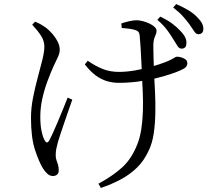

<svg xmlns="http://www.w3.org/2000/svg" viewBox="-20 -851 1040 948"><path d="M874 -611Q863 -612 854 -627.5Q845 -643 832 -663Q820 -683 803 -705.5Q786 -728 757 -753L771 -769Q807 -752 831 -734Q855 -716 872 -697Q889 -679 895.5 -664Q902 -649 900 -634Q900 -622 892.5 -616Q885 -610 874 -611ZM466 56Q533 20 580.5 -22Q628 -64 657 -136Q671 -170 677.5 -212.5Q684 -255 685.5 -301.5Q687 -348 685 -393Q683 -438 681 -475Q680 -506 678 -545.5Q676 -585 674 -619.5Q672 -654 670 -671Q669 -687 663.5 -693.5Q658 -700 647 -703Q635 -707 616 -709.5Q597 -712 581 -713L579 -735Q595 -741 617 -746Q639 -751 653 -751Q672 -751 695.5 -743.5Q719 -736 736 -724Q753 -712 753 -699Q753 -687 745.5 -671.5Q738 -656 737 -629Q737 -614 737.5 -589.5Q738 -565 739 -538Q740 -511 741 -483Q743 -444 745.5 -394.5Q748 -345 747 -292.5Q746 -240 739 -192Q732 -144 714 -107Q691 -57 656 -23Q621 11 576 35Q531 59 478 77ZM241 18Q226 18 214.5 7.5Q203 -3 193 -18Q173 -50 153 -110.5Q133 -171 133 -269Q133 -317 143 -368Q153 -419 166 -467Q179 -515 189 -555Q199 -595 199 -621Q199 -649 183 -674Q167 -699 139 -729L153 -744Q171 -737 182.5 -730Q194 -723 206 -715Q217 -707 233.5 -689.5Q250 -672 262.5 -649.5Q275 -627 275 -605Q275 -588 265 -567.5Q255 -547 244 -523Q230 -492 214.5 -450.5Q199 -409 189 -364Q179 -319 179 -275Q179 -233 185 -204.5Q191 -176 200 -159Q206 -148 211.5 -147.5Q217 -147 224 -159Q230 -170 241 -194Q252 -218 265 -249Q278 -280 291 -311.5Q304 -343 314 -369L337 -359Q327 -332 317 -302Q307 -272 296.5 -242.5Q286 -213 278.5 -189Q271 -165 267 -153Q262 -136 258.5 -119Q255 -102 255 -85Q255 -70 259 -59.5Q263 -49 266.5 -37.5Q270 -26 270 -9Q270 4 262 11Q254 18 241 18ZM565 -442Q536 -442 507.5 -450.5Q479 -459 452 -479Q425 -499 399 -533L413 -551Q454 -523 489.5 -509.5Q525 -496 567 -496Q605 -496 648 -503.5Q691 -511 730.5 -522.5Q770 -534 796 -544Q826 -556 837 -563.5Q848 -571 854 -571Q869 -571 887 -563Q905 -555 905 -540Q905 -529 898.5 -521Q892 -513 876 -506Q855 -496 822 -485Q789 -474 747.5 -464Q706 -454 659.5 -448Q613 -442 565 -442ZM959 -682Q948 -682 938 -697.5Q928 -713 914 -733Q901 -750 884 -769.5Q867 -789 835 -814L850 -831Q886 -815 910 -800.5Q934 -786 952 -768Q970 -750 977.5 -735.5Q985 -721 984 -705Q983 -694 976.5 -688Q970 -682 959 -682Z"/></svg>

Font: Noto Serif KR
Style: Regular
Weight: 400
Designer: Ryoko NISHIZUKA  (kana & ideographs); Frank Grießhammer (Latin, Greek & Cyrillic); Wenlong ZHANG  (bopomofo); Sandoll Co
Foundry: Adobe
Version: Version 2.003-H1;hotconv 1.1.1;makeotfexe 2.6.0